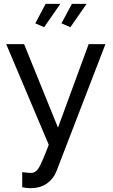

<svg xmlns="http://www.w3.org/2000/svg" viewBox="-20 -751 585 996"><path d="M209 -609.9 163.1 -629.9 216.8 -731H293ZM345.2 -609.9 298.8 -629.9 353 -731H429.2ZM95.2 142.1Q129.4 146 141.1 146Q165 146 181.2 119.9Q197.3 93.8 232.9 0L12.2 -522H105L280.8 -88.9L439.9 -522H526.9L272.9 137.2Q257.8 175.8 223.9 200.4Q189.9 225.1 137.2 225.1Q117.7 225.1 95.2 220.2Z"/></svg>

Font: Rawline Medium
Style: Regular
Weight: 500
Designer: Matt McInerney, Pablo Impallari, Rodrigo Fuenzalida
Foundry: Matt McInerney, Pablo Impallari, Rodrigo Fuenzalida
Version: Version 4.020;PS 004.020;hotconv 1.0.88;makeotf.lib2.5.64775